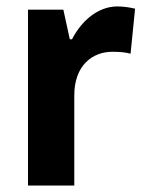

<svg xmlns="http://www.w3.org/2000/svg" viewBox="-20 -577 451 597"><path d="M345 -557C283 -557 232 -510 204 -455H197L177 -547H67V0H211V-278C210 -374 268 -416 329 -416C354 -416 372 -414 386 -410L400 -550C384 -554 363 -557 345 -557Z"/></svg>

Font: Noto Sans Georgian SemiCondensed Bold
Style: Regular
Weight: 700
Width: 4
Designer: Monotype Design Team, Akaki Razmadze
Foundry: Google LLC
Version: Version 2.005